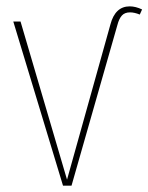

<svg xmlns="http://www.w3.org/2000/svg" viewBox="-20 -587 469 607"><path d="M351.1 -507.8 206.1 0H179.2L22 -519H44.9L191.9 -19L329.1 -509.8Q344.2 -566.9 390.1 -566.9Q408.7 -566.9 429.2 -557.1L421.9 -541Q404.8 -547.9 391.1 -547.9Q374.5 -547.9 365.5 -538.1Q356.4 -528.3 351.1 -507.8Z"/></svg>

Font: Fira Sans Compressed Thin
Style: Regular
Weight: 100
Width: 1
Designer: Carrois Corporate & Edenspiekermann AG
Foundry: Carrois Corporate GbR & Edenspiekermann AG
Version: Version 4.203;PS 004.203;hotconv 1.0.88;makeotf.lib2.5.64775